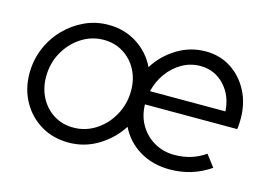

<svg xmlns="http://www.w3.org/2000/svg" viewBox="-75 -654 1132 806"><g transform="rotate(15 491.0 -250.5)"><path d="M272 10Q205 10 152.5 -21Q100 -52 69.5 -106.5Q39 -161 39 -229Q39 -286 60 -337Q81 -388 118.5 -427Q156 -466 204.5 -488.5Q253 -511 308 -511Q378 -511 432.5 -476Q487 -441 515 -383Q550 -439 607 -474Q664 -509 731 -509Q793 -509 841 -478Q889 -447 917 -394Q945 -341 945 -273Q945 -263 944.5 -251.5Q944 -240 942 -228H541Q542 -178 565 -139Q588 -100 627 -77.5Q666 -55 714 -55Q791 -55 848 -96L887 -45Q846 -17 802.5 -4Q759 9 711 9Q636 9 579.5 -25.5Q523 -60 495 -118Q458 -61 399.5 -25.5Q341 10 272 10ZM547 -287H875Q871 -355 829 -399.5Q787 -444 725 -444Q683 -444 646.5 -423.5Q610 -403 584 -367.5Q558 -332 547 -287ZM275 -56Q328 -56 372.5 -85Q417 -114 443.5 -162.5Q470 -211 470 -268Q470 -319 448.5 -359Q427 -399 389.5 -422Q352 -445 305 -445Q252 -445 207.5 -416Q163 -387 136.5 -339Q110 -291 110 -233Q110 -183 131.5 -142.5Q153 -102 190.5 -79Q228 -56 275 -56Z"/></g></svg>

Font: Red Hat Display VF
Style: Italic
Weight: 300
Italic angle: -12°
Designer: Pentagram, MCKL
Foundry: Pentagram, MCKL
Version: Version 1.010